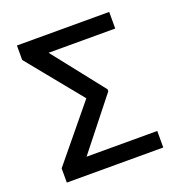

<svg xmlns="http://www.w3.org/2000/svg" viewBox="-128 -826 891 938"><g transform="rotate(-20 317.0 -356.5)"><path d="M562.5 -85.9H195L404.1 -350.1V-360.1L194.2 -626.4H540.8V-712.7H61.1V-637.4L291.5 -354.4L61.1 -73.9V0H562.5Z"/></g></svg>

Font: Margiela Sans Text
Style: Regular
Weight: 400
Designer: Stefan Endress, Andreas Faust
Version: Version 1.100;FEAKit 1.0